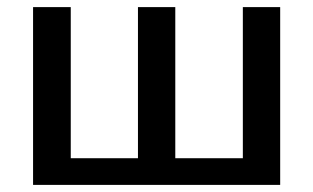

<svg xmlns="http://www.w3.org/2000/svg" viewBox="-20 -520 881 540"><path d="M73 0H768V-500H663V-75H473V-500H368V-75H179V-500H73Z"/></svg>

Font: Perun Medium
Style: Regular
Weight: 500
Foundry: Copyright (c) Stefan Peev, Context Ltd, 2016
Version: Version 1.089